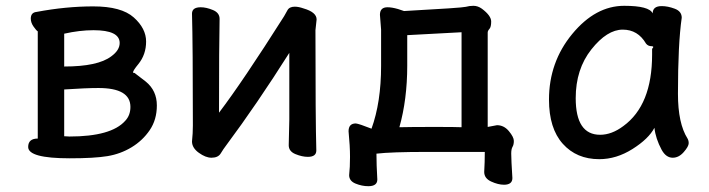

<svg xmlns="http://www.w3.org/2000/svg" viewBox="-20 -518 2441 661"><path d="M219 -48Q363 -48 411 -102Q429 -121 429 -150Q429 -215 319 -215Q276 -215 201 -210V-49ZM201 -289Q317 -289 363 -324Q392 -345 392 -370Q392 -414 302 -414Q254 -414 201 -402ZM220 27Q77 27 77 -12Q77 -41 110 -41V-410Q105 -413 95.5 -426.5Q86 -440 86 -454Q86 -475 106 -477Q207 -496 301 -496Q398 -496 440.5 -458Q483 -420 483 -375Q483 -330 456 -297Q438 -275 438 -269Q438 -267 441 -267H443L482 -237Q520 -206 520 -155Q520 -106 495.5 -70Q471 -34 433 -11Q395 12 350 19.5Q305 27 220 27Z M708 25Q688 25 664.5 8Q641 -9 641 -31Q644 -59 644 -86Q644 -364 641 -471Q641 -493 671 -493Q690 -493 713 -483.5Q736 -474 736 -453Q734 -364 734 -130Q816 -238 958 -462Q963 -470 969.5 -482.5Q976 -495 995 -495Q1008 -495 1025 -489Q1070 -476 1070 -451L1066 -414Q1066 -106 1069 0Q1069 22 1040 22Q1020 22 997 12.5Q974 3 974 -18L976 -106V-336Q864 -159 759 -18Q749 -5 740 10Q731 25 708 25Z M1569 -80V-407L1382 -397V-292Q1382 -176 1355 -80Q1393 -81 1478 -81Q1550 -81 1569 -80ZM1248 123Q1226 123 1204 114Q1182 105 1182 85Q1185 59 1185 22Q1185 -15 1180 -66Q1180 -93 1205 -93Q1216 -92 1259 -75Q1292 -166 1292 -291V-416L1288 -467Q1288 -493 1314 -493Q1329 -493 1350 -487L1371 -480Q1571 -491 1583.5 -494.5Q1596 -498 1610 -498Q1625 -498 1639 -488Q1671 -464 1671 -444Q1671 -425 1665 -418.5Q1659 -412 1659 -406V-81L1691 -87Q1715 -87 1732 -66.5Q1749 -46 1749 -33Q1749 -20 1744.5 -12.5Q1740 -5 1740 11Q1740 31 1744 95Q1744 118 1715 118Q1695 118 1671 107Q1647 96 1647 74Q1649 40 1649 5H1450Q1327 5 1276 11Q1276 49 1279 100Q1279 123 1248 123Z M2046 -54Q2086 -54 2126 -84Q2225 -156 2225 -330V-350Q2229 -354 2229 -356Q2229 -359 2223 -359Q2211 -359 2204 -368Q2176 -416 2124 -416Q2070 -416 2016 -348Q1962 -280 1962 -180Q1962 -54 2046 -54ZM2043 30Q1965 30 1917.5 -23Q1870 -76 1870 -175Q1870 -304 1950 -401Q2030 -498 2129 -498Q2215 -498 2227 -472Q2227 -497 2258 -497Q2279 -497 2303 -488Q2327 -479 2327 -457Q2314 -367 2314 -195Q2314 -93 2347 -41Q2351 -34 2351 -25Q2351 -14 2334 5.5Q2317 25 2296 25Q2273 25 2258 -2Q2237 -41 2233 -78Q2213 -40 2157.5 -5Q2102 30 2043 30Z"/></svg>

Font: LXGW ZhenKai
Style: Regular
Weight: 400
Designer: LXGW / Fontworks Inc.
Foundry: LXGW / Fontworks Inc.
Version: Version 0.800;June 8, 2025